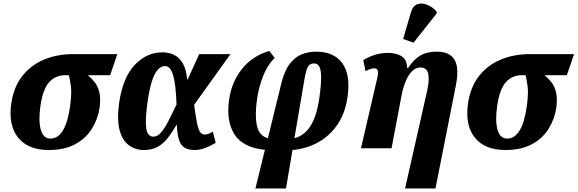

<svg xmlns="http://www.w3.org/2000/svg" viewBox="-20 -844 3288 1093"><path d="M258 10Q140 10 83.5 -60Q27 -130 44 -253Q57 -347 106 -410Q155 -473 230 -504.5Q305 -536 397 -536H648L607 -416H480Q501 -399 519 -376Q537 -353 545.5 -318.5Q554 -284 547 -231Q537 -165 502.5 -110Q468 -55 407 -22.5Q346 10 258 10ZM267 -55Q353 -55 379 -239Q389 -314 383.5 -353Q378 -392 372 -416H351Q296 -416 260 -376.5Q224 -337 210 -240Q198 -154 212.5 -104.5Q227 -55 267 -55Z M799 10Q751 10 714 -17Q677 -44 661 -102.5Q645 -161 658 -257Q679 -403 747 -474.5Q815 -546 904 -546Q940 -546 970 -532Q1000 -518 1020 -484.5Q1040 -451 1045 -393H1049L1114 -536H1292L1085 -247Q1094 -181 1101.5 -144Q1109 -107 1119 -92.5Q1129 -78 1145 -78Q1155 -78 1166 -82Q1177 -86 1192 -94L1208 -31Q1182 -15 1150.5 -2.5Q1119 10 1088 10Q1056 10 1034 -1.5Q1012 -13 1000.5 -43.5Q989 -74 987 -132H984Q961 -93 937 -61Q913 -29 880 -9.5Q847 10 799 10ZM853 -66Q877 -66 898 -91Q919 -116 940 -157.5Q961 -199 985 -249Q981 -365 965.5 -416.5Q950 -468 919 -468Q899 -468 880.5 -449.5Q862 -431 846.5 -386.5Q831 -342 820 -264Q809 -182 810.5 -139.5Q812 -97 823.5 -81.5Q835 -66 853 -66Z M1434 229 1488 9Q1362 -4 1314.5 -79.5Q1267 -155 1284 -275Q1298 -377 1357.5 -451.5Q1417 -526 1513 -554L1544 -514Q1503 -475 1478 -411.5Q1453 -348 1443 -278Q1430 -187 1442.5 -129Q1455 -71 1505 -57L1581 -367Q1598 -438 1627.5 -478Q1657 -518 1696 -534Q1735 -550 1781 -550Q1880 -550 1928 -485Q1976 -420 1959 -295Q1946 -201 1901.5 -135.5Q1857 -70 1790.5 -33.5Q1724 3 1645 10L1608 229ZM1713 -392 1656 -57Q1688 -65 1716.5 -89.5Q1745 -114 1766 -162Q1787 -210 1798 -287Q1809 -367 1808 -409Q1807 -451 1796.5 -467Q1786 -483 1767 -483Q1742 -483 1731.5 -461.5Q1721 -440 1713 -392Z M2286 229 2411 -325Q2426 -389 2417.5 -424.5Q2409 -460 2374 -460Q2347 -460 2325.5 -438.5Q2304 -417 2289.5 -381.5Q2275 -346 2267 -306L2209 0H2035L2130 -410Q2139 -455 2111 -455Q2101 -455 2089.5 -451.5Q2078 -448 2061 -439L2048 -502Q2080 -521 2115 -532Q2150 -543 2188 -543Q2233 -543 2264.5 -525Q2296 -507 2298 -457H2303Q2337 -508 2374.5 -529Q2412 -550 2466 -550Q2540 -550 2567.5 -504Q2595 -458 2575 -357L2459 229ZM2334 -601 2275 -622 2319 -773Q2330 -811 2356 -820Q2382 -829 2412.5 -816.5Q2443 -804 2466 -778L2465 -766Z M2858 10Q2740 10 2683.5 -60Q2627 -130 2644 -253Q2657 -347 2706 -410Q2755 -473 2830 -504.5Q2905 -536 2997 -536H3248L3207 -416H3080Q3101 -399 3119 -376Q3137 -353 3145.5 -318.5Q3154 -284 3147 -231Q3137 -165 3102.5 -110Q3068 -55 3007 -22.5Q2946 10 2858 10ZM2867 -55Q2953 -55 2979 -239Q2989 -314 2983.5 -353Q2978 -392 2972 -416H2951Q2896 -416 2860 -376.5Q2824 -337 2810 -240Q2798 -154 2812.5 -104.5Q2827 -55 2867 -55Z"/></svg>

Font: Noto Serif SemiCondensed ExtraBold
Style: Italic
Weight: 800
Width: 4
Italic angle: -12°
Designer: Monotype Design Team
Foundry: Monotype Imaging Inc.
Version: Version 2.014; ttfautohint (v1.8.4.7-5d5b)